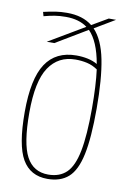

<svg xmlns="http://www.w3.org/2000/svg" viewBox="-83 -768 547 828"><g transform="rotate(10 190.0 -353.5)"><path d="M112 -572H79L236 -665Q200 -692 142 -692Q115 -692 93.5 -688.5Q72 -685 46 -678L41 -696Q71 -703 94 -706.5Q117 -710 144 -710Q213 -710 255 -676L325 -717H357L268 -664Q308 -622 324.5 -538.5Q341 -455 341 -325Q341 -197 325.5 -124Q310 -51 275.5 -20.5Q241 10 184 10Q109 10 73.5 -51Q38 -112 38 -257Q38 -403 82 -469.5Q126 -536 216 -536Q242 -536 265.5 -531Q289 -526 308 -515Q291 -612 249 -654ZM58 -258Q58 -123 88.5 -66Q119 -9 184 -9Q234 -9 264 -38Q294 -67 307.5 -136Q321 -205 321 -323Q321 -424 312 -492Q290 -507 266 -512.5Q242 -518 215 -518Q140 -518 99 -457Q58 -396 58 -258Z"/></g></svg>

Font: Georama SemiCondensed Thin
Style: Regular
Weight: 100
Width: 4
Designer: Jean-Baptiste Levee
Foundry: Production Type
Version: Version 1.000